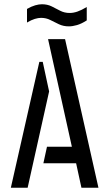

<svg xmlns="http://www.w3.org/2000/svg" viewBox="-20 -883 509 903"><path d="M304 -759Q278 -759 257 -769Q236 -779 216.5 -789Q197 -799 173 -799Q160 -799 143.5 -794Q127 -789 107 -777V-841Q128 -853 145.5 -858Q163 -863 177 -863Q203 -863 223 -853Q243 -843 263 -832.5Q283 -822 308 -822Q325 -822 344 -828.5Q363 -835 388 -850V-787Q363 -771 342 -765Q321 -759 304 -759ZM363 0 338 -115H184L201 -193H318L206 -699H286L443 0ZM31 0 165 -592H181L211 -453L110 0Z"/></svg>

Font: Stick No Bills ExtraLight
Style: Regular
Weight: 400
Version: Version 2.000